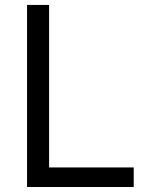

<svg xmlns="http://www.w3.org/2000/svg" viewBox="-20 -747 602 767"><path d="M88.1 0V-727.3H176.1V-78.1H514.2V0Z"/></svg>

Font: Inter Alia
Style: Regular
Weight: 400
Designer: Rasmus Andersson (Latin, Greek, Cyrillic etc.) and Evan from Shavian.info (Shavian, old style figures)
Foundry: Shavian.info
Version: Version 0.001;git-37ab20767